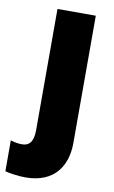

<svg xmlns="http://www.w3.org/2000/svg" viewBox="-135 -600 527 888"><g transform="rotate(10 128.0 -156.5)"><path d="M50 240C185 240 241 153 241 45V-553H61V17C61 75 38 92 8 92C-11 92 -27 89 -46 83V228C-23 235 21 240 50 240Z"/></g></svg>

Font: Noto Sans Armenian SemiCondensed Black
Style: Regular
Weight: 900
Width: 4
Designer: Monotype Design Team
Foundry: Monotype Imaging Inc.
Version: Version 2.008